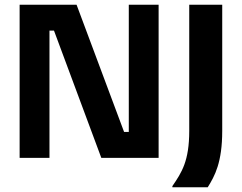

<svg xmlns="http://www.w3.org/2000/svg" viewBox="-20 -670 1028 815"><path d="M190 0V-540H209.2L410 0H653.3V-650H526.7V-110H506.7L305 -650H63.3V0ZM861.7 125C891.7 76.7 923.3 20 923.3 -115V-650H783.3V-115C783.3 13.3 751.7 61.7 711.7 120V125Z"/></svg>

Font: Familjen Grotesk
Style: Bold
Weight: 700
Designer: Anders Wikstroem, Jonas Baeckman, Matilda Gysing, Kristian Moeller
Foundry: Familjen STHLM AB
Version: Version 2.000